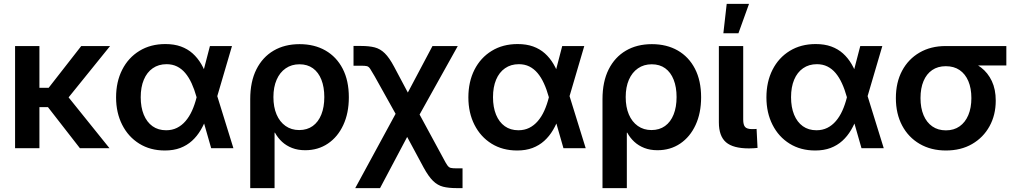

<svg xmlns="http://www.w3.org/2000/svg" viewBox="-20 -758 5188 982"><path d="M181.6 -522.5V0H57.1V-522.5ZM543 -522.5 290.5 -210H151.4L146 -309.1H229L395.5 -522.5ZM388.7 0 221.2 -215.3 308.6 -287.6 540 0Z M823.2 11.7Q748.5 11.7 692.4 -23.2Q636.2 -58.1 605 -119.6Q573.7 -181.2 573.7 -259.8Q573.7 -339.8 605 -401.4Q636.2 -462.9 693.1 -497.8Q750 -532.7 825.7 -532.7Q870.6 -532.7 905 -520.3Q939.5 -507.8 965.1 -484.9Q990.7 -461.9 1009.3 -430.4Q1027.8 -398.9 1040 -361.3H1070.8L1089.8 -271L1173.8 0H1060.1L984.9 -262.7Q974.1 -301.3 960 -332Q945.8 -362.8 927.5 -384.5Q909.2 -406.2 885.5 -418Q861.8 -429.7 832 -429.7Q791 -429.7 761.2 -408.9Q731.4 -388.2 715.6 -350.3Q699.7 -312.5 699.7 -260.7Q699.7 -209.5 715.3 -171.4Q731 -133.3 760 -112.5Q789.1 -91.8 829.6 -91.8Q860.4 -91.8 885 -104Q909.7 -116.2 929 -138.7Q948.2 -161.1 962.2 -191.9Q976.1 -222.7 985.4 -259.8L1053.7 -522.5H1166.5L1089.4 -259.8L1069.8 -164.1H1039.1Q1025.9 -125.5 1006.8 -93.3Q987.8 -61 961.9 -37.6Q936 -14.2 901.9 -1.2Q867.7 11.7 823.2 11.7Z M1259.8 204.1V-251Q1259.8 -340.3 1291.3 -403.1Q1322.8 -465.8 1379.4 -499Q1436 -532.2 1512.2 -532.2Q1587.9 -532.2 1644.5 -499.8Q1701.2 -467.3 1732.7 -406.5Q1764.2 -345.7 1764.2 -260.3Q1764.2 -179.7 1735.8 -118.7Q1707.5 -57.6 1657.2 -23.7Q1606.9 10.3 1541 10.3Q1503.4 10.3 1473.9 -1.2Q1444.3 -12.7 1422.6 -32.7Q1400.9 -52.7 1386.2 -79.6H1384.3V204.1ZM1510.3 -92.8Q1550.8 -92.8 1579.6 -113.5Q1608.4 -134.3 1623.5 -172.4Q1638.7 -210.4 1638.7 -261.7Q1638.7 -312.5 1623.8 -350.3Q1608.9 -388.2 1580.6 -408.7Q1552.2 -429.2 1511.7 -429.2Q1471.2 -429.2 1441.2 -408.4Q1411.1 -387.7 1394.8 -350.1Q1378.4 -312.5 1378.4 -261.7Q1378.4 -210.4 1394.5 -172.6Q1410.6 -134.8 1440.4 -113.8Q1470.2 -92.8 1510.3 -92.8Z M1796.9 204.1 2036.1 -236.3H2091.3L2246.6 50.3Q2260.3 76.7 2268.1 87.6Q2275.9 98.6 2285.6 100.8Q2295.4 103 2314.5 103H2345.7V204.1H2314.5Q2274.4 204.1 2246.3 197Q2218.3 189.9 2195.1 167.5Q2171.9 145 2146.5 98.6L2062.5 -57.6L1923.8 204.1ZM2034.7 -119.6 1896 -368.2Q1880.9 -394.5 1873.3 -406Q1865.7 -417.5 1856.4 -419.7Q1847.2 -421.9 1827.6 -421.9H1788.1V-522.9H1827.6Q1868.2 -522.9 1896.5 -515.6Q1924.8 -508.3 1948 -485.6Q1971.2 -462.9 1995.6 -417L2065.9 -284.7L2191.9 -522.5H2321.3L2096.7 -119.6Z M2625 11.7Q2550.3 11.7 2494.1 -23.2Q2438 -58.1 2406.7 -119.6Q2375.5 -181.2 2375.5 -259.8Q2375.5 -339.8 2406.7 -401.4Q2438 -462.9 2494.9 -497.8Q2551.8 -532.7 2627.4 -532.7Q2672.4 -532.7 2706.8 -520.3Q2741.2 -507.8 2766.8 -484.9Q2792.5 -461.9 2811 -430.4Q2829.6 -398.9 2841.8 -361.3H2872.6L2891.6 -271L2975.6 0H2861.8L2786.6 -262.7Q2775.9 -301.3 2761.7 -332Q2747.6 -362.8 2729.2 -384.5Q2710.9 -406.2 2687.3 -418Q2663.6 -429.7 2633.8 -429.7Q2592.8 -429.7 2563 -408.9Q2533.2 -388.2 2517.3 -350.3Q2501.5 -312.5 2501.5 -260.7Q2501.5 -209.5 2517.1 -171.4Q2532.7 -133.3 2561.8 -112.5Q2590.8 -91.8 2631.3 -91.8Q2662.1 -91.8 2686.8 -104Q2711.4 -116.2 2730.7 -138.7Q2750 -161.1 2763.9 -191.9Q2777.8 -222.7 2787.1 -259.8L2855.5 -522.5H2968.3L2891.1 -259.8L2871.6 -164.1H2840.8Q2827.6 -125.5 2808.6 -93.3Q2789.6 -61 2763.7 -37.6Q2737.8 -14.2 2703.6 -1.2Q2669.4 11.7 2625 11.7Z M3061.5 204.1V-251Q3061.5 -340.3 3093 -403.1Q3124.5 -465.8 3181.2 -499Q3237.8 -532.2 3314 -532.2Q3389.6 -532.2 3446.3 -499.8Q3502.9 -467.3 3534.4 -406.5Q3565.9 -345.7 3565.9 -260.3Q3565.9 -179.7 3537.6 -118.7Q3509.3 -57.6 3459 -23.7Q3408.7 10.3 3342.8 10.3Q3305.2 10.3 3275.6 -1.2Q3246.1 -12.7 3224.4 -32.7Q3202.6 -52.7 3188 -79.6H3186V204.1ZM3312 -92.8Q3352.5 -92.8 3381.3 -113.5Q3410.2 -134.3 3425.3 -172.4Q3440.4 -210.4 3440.4 -261.7Q3440.4 -312.5 3425.5 -350.3Q3410.6 -388.2 3382.3 -408.7Q3354 -429.2 3313.5 -429.2Q3272.9 -429.2 3242.9 -408.4Q3212.9 -387.7 3196.5 -350.1Q3180.2 -312.5 3180.2 -261.7Q3180.2 -210.4 3196.3 -172.6Q3212.4 -134.8 3242.2 -113.8Q3272 -92.8 3312 -92.8Z M3810.5 1Q3729.5 1 3693.1 -30.5Q3656.7 -62 3656.7 -132.3V-522.5H3781.2V-146.5Q3781.2 -119.1 3791 -108.4Q3800.8 -97.7 3826.7 -97.7Q3833 -97.7 3839.1 -97.9Q3845.2 -98.1 3849.6 -98.6L3854.5 -1.5Q3845.2 -0.5 3834 0.2Q3822.8 1 3810.5 1ZM3679.7 -587.9 3696.8 -738.3H3811L3756.8 -587.9Z M4149.4 11.7Q4074.7 11.7 4018.6 -23.2Q3962.4 -58.1 3931.2 -119.6Q3899.9 -181.2 3899.9 -259.8Q3899.9 -339.8 3931.2 -401.4Q3962.4 -462.9 4019.3 -497.8Q4076.2 -532.7 4151.9 -532.7Q4196.8 -532.7 4231.2 -520.3Q4265.6 -507.8 4291.3 -484.9Q4316.9 -461.9 4335.4 -430.4Q4354 -398.9 4366.2 -361.3H4397L4416 -271L4500 0H4386.2L4311 -262.7Q4300.3 -301.3 4286.1 -332Q4272 -362.8 4253.7 -384.5Q4235.4 -406.2 4211.7 -418Q4188 -429.7 4158.2 -429.7Q4117.2 -429.7 4087.4 -408.9Q4057.6 -388.2 4041.7 -350.3Q4025.9 -312.5 4025.9 -260.7Q4025.9 -209.5 4041.5 -171.4Q4057.1 -133.3 4086.2 -112.5Q4115.2 -91.8 4155.8 -91.8Q4186.5 -91.8 4211.2 -104Q4235.8 -116.2 4255.1 -138.7Q4274.4 -161.1 4288.3 -191.9Q4302.2 -222.7 4311.5 -259.8L4379.9 -522.5H4492.7L4415.5 -259.8L4396 -164.1H4365.2Q4352.1 -125.5 4333 -93.3Q4314 -61 4288.1 -37.6Q4262.2 -14.2 4228 -1.2Q4193.8 11.7 4149.4 11.7Z M4817.9 11.7Q4741.7 11.7 4683.8 -22Q4626 -55.7 4594 -116Q4562 -176.3 4562 -256.3Q4562 -336.4 4593.8 -396Q4625.5 -455.6 4682.9 -489Q4740.2 -522.5 4816.9 -522.5H5127V-423.3H4913.6L4816.9 -419.4Q4776.9 -419.4 4747.8 -399.7Q4718.8 -379.9 4703.4 -343.3Q4688 -306.6 4688 -256.3Q4688 -206.1 4703.6 -168.9Q4719.2 -131.8 4748.3 -111.6Q4777.3 -91.3 4817.9 -91.3Q4858.9 -91.3 4887.9 -111.8Q4917 -132.3 4932.6 -169.4Q4948.2 -206.5 4948.2 -256.3Q4948.2 -306.6 4932.6 -343.3Q4917 -379.9 4887.9 -399.7Q4858.9 -419.4 4817.9 -419.4V-464.8Q4870.6 -464.8 4916.7 -452.1Q4962.9 -439.5 4997.8 -412.6Q5032.7 -385.7 5052.7 -343.5Q5072.8 -301.3 5072.8 -243.2Q5072.8 -169.9 5041 -112.3Q5009.3 -54.7 4952.1 -21.5Q4895 11.7 4817.9 11.7Z"/></svg>

Font: Inter 28pt SemiBold
Style: Regular
Weight: 600
Designer: Rasmus Andersson
Foundry: rsms
Version: Version 4.001;git-66647c0bb